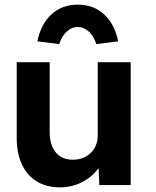

<svg xmlns="http://www.w3.org/2000/svg" viewBox="-20 -797 670 827"><path d="M52 -203V-529H194V-226Q194 -190 206 -163.5Q218 -137 240 -123Q262 -109 294 -109Q317 -109 336.5 -116.5Q356 -124 370.5 -138Q385 -152 393 -171Q401 -190 401 -212V-529H543V0H408L403 -109L429 -121Q417 -84 389 -54Q361 -24 322 -7Q283 10 238 10Q180 10 138.5 -15.5Q97 -41 74.5 -88.5Q52 -136 52 -203ZM141 -619Q156 -693 201.5 -735Q247 -777 315 -777Q383 -777 428.5 -735Q474 -693 489 -619L395 -607Q384 -641 362.5 -661Q341 -681 315 -681Q289 -681 267.5 -661Q246 -641 235 -607Z"/></svg>

Font: Our Lexend SemiBold
Style: Regular
Weight: 600
Designer: Bonnie Shaver-Troup, Thomas Jockin
Foundry: Lexend
Version: Version 1.007